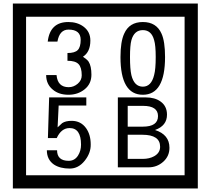

<svg xmlns="http://www.w3.org/2000/svg" viewBox="-20 -980 1195 1090"><path d="M1103 90H53V-960H1103ZM1028 15V-885H128V15ZM499 -556Q499 -504 460.5 -473Q422 -442 369 -442Q314 -442 280 -471Q242 -502 242 -554H301Q307 -485 370 -485Q398 -485 421 -504.5Q444 -524 444 -552Q444 -597 426 -616Q408 -635 363 -635V-679Q405 -679 421.5 -696Q438 -713 438 -754Q438 -812 369 -812Q318 -812 306 -744H251Q264 -855 368 -855Q419 -855 454 -829Q493 -800 493 -750Q493 -685 451 -658Q475 -642 483 -630Q499 -605 499 -556ZM917 -656Q917 -442 791 -442Q664 -442 664 -656Q664 -744 685 -789Q714 -855 791 -855Q868 -855 897 -789Q917 -745 917 -656ZM864 -656Q864 -723 855 -752Q840 -809 791 -809Q742 -809 726 -752Q718 -723 718 -656Q718 -587 726 -553Q742 -488 791 -488Q839 -488 855 -554Q864 -587 864 -656ZM495 -160Q496 -111 460.5 -67Q425 -23 376 -23Q321 -23 286 -46Q246 -74 246 -127H304Q304 -67 370 -67Q404 -67 423 -97Q440 -124 440 -159Q440 -253 375 -253Q328 -253 302 -196H252L259 -427H470V-381H313L307 -257Q320 -269 333 -281Q352 -294 387 -294Q439 -294 469 -252Q495 -215 495 -160ZM942 -141Q942 -93 906.5 -61.5Q871 -30 823 -30H649V-427H808Q859 -427 891 -404Q928 -378 928 -329Q928 -266 860 -242Q942 -216 942 -141ZM877 -321Q877 -379 792 -379H705V-261H791Q877 -261 877 -321ZM889 -147Q889 -215 788 -215H705V-78H791Q828 -78 855 -93Q889 -112 889 -147Z"/></svg>

Font: Unicode BMP Fallback SIL
Style: Regular
Weight: 400
Foundry: NRSI, SIL International
Version: Version 5.1 Based on Unicode 5.1